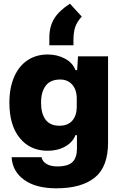

<svg xmlns="http://www.w3.org/2000/svg" viewBox="-20 -846 665 1043"><path d="M43 8H206Q210 31 232.5 44.5Q255 58 291 58Q350 58 374 34Q398 10 398 -38V-112H390Q375 -73 334 -50Q293 -27 239 -27Q144 -27 87.5 -96Q31 -165 31 -288Q31 -369 57 -428.5Q83 -488 130 -519Q177 -550 239 -550Q291 -550 333 -527.5Q375 -505 390 -465H399L404 -540H567V-72Q567 61 494.5 119Q422 177 286 177Q176 177 112 131.5Q48 86 43 8ZM397 -266V-310Q397 -358 372.5 -386Q348 -414 307 -414Q254 -414 228.5 -380.5Q203 -347 203 -288Q203 -229 227.5 -196Q252 -163 303 -163Q349 -163 373 -191Q397 -219 397 -266ZM360 -826 424 -756Q398 -727 388.5 -699Q379 -671 379 -625V-600H248V-641Q248 -702 274.5 -745Q301 -788 360 -826Z"/></svg>

Font: Mona Sans ExtraBold
Style: Regular
Weight: 800
Designer: Deni Anggara
Foundry: GitHub
Version: Version 2.000